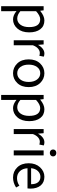

<svg xmlns="http://www.w3.org/2000/svg" viewBox="1202 -2016 1042 3487"><g transform="rotate(90 1723.5 -272.0)"><path d="M91.8 228.5V-543H167L174.8 -481.4H177.7Q269.5 -556.6 350.6 -556.6Q454.1 -556.6 510.7 -481.9Q567.4 -407.2 567.4 -280.3Q567.4 -146.5 498.5 -66.9Q429.7 12.7 331.1 12.7Q256.8 12.7 180.7 -49.8L182.6 44.9V228.5ZM471.7 -279.3Q471.7 -480.5 329.1 -480.5Q263.7 -480.5 182.6 -405.3V-120.1Q248 -63.5 316.4 -63.5Q384.8 -63.5 428.2 -121.6Q471.7 -179.7 471.7 -279.3Z M710.9 0V-543H786.1L793.9 -444.3H796.9Q826.2 -497.1 866.2 -526.9Q906.2 -556.6 951.2 -556.6Q986.3 -556.6 1008.8 -544.9L992.2 -464.8Q969.7 -473.6 939.5 -473.6Q901.4 -473.6 864.3 -443.4Q827.1 -413.1 801.8 -348.6V0Z M1487.8 -64.5Q1414.1 12.7 1309.6 12.7Q1205.1 12.7 1131.3 -64.5Q1057.6 -141.6 1057.6 -271.5Q1057.6 -401.4 1131.3 -479Q1205.1 -556.6 1309.6 -556.6Q1414.1 -556.6 1487.8 -479Q1561.5 -401.4 1561.5 -271.5Q1561.5 -141.6 1487.8 -64.5ZM1196.3 -120.6Q1239.3 -63.5 1309.6 -63.5Q1379.9 -63.5 1423.8 -120.6Q1467.8 -177.7 1467.8 -271.5Q1467.8 -365.2 1423.8 -423.3Q1379.9 -481.4 1309.6 -481.4Q1239.3 -481.4 1196.3 -423.3Q1153.3 -365.2 1153.3 -271.5Q1153.3 -177.7 1196.3 -120.6Z M1704.1 228.5V-543H1779.3L1787.1 -481.4H1790Q1881.8 -556.6 1962.9 -556.6Q2066.4 -556.6 2123 -481.9Q2179.7 -407.2 2179.7 -280.3Q2179.7 -146.5 2110.8 -66.9Q2042 12.7 1943.4 12.7Q1869.1 12.7 1793 -49.8L1794.9 44.9V228.5ZM2084 -279.3Q2084 -480.5 1941.4 -480.5Q1876 -480.5 1794.9 -405.3V-120.1Q1860.4 -63.5 1928.7 -63.5Q1997.1 -63.5 2040.5 -121.6Q2084 -179.7 2084 -279.3Z M2323.2 0V-543H2398.4L2406.2 -444.3H2409.2Q2438.5 -497.1 2478.5 -526.9Q2518.6 -556.6 2563.5 -556.6Q2598.6 -556.6 2621.1 -544.9L2604.5 -464.8Q2582 -473.6 2551.8 -473.6Q2513.7 -473.6 2476.6 -443.4Q2439.5 -413.1 2414.1 -348.6V0Z M2710.9 0V-543H2801.8V0ZM2694.3 -713.9Q2694.3 -741.2 2711.9 -757.3Q2729.5 -773.4 2756.8 -773.4Q2784.2 -773.4 2802.2 -757.3Q2820.3 -741.2 2820.3 -713.9Q2820.3 -688.5 2802.2 -671.9Q2784.2 -655.3 2756.8 -655.3Q2729.5 -655.3 2711.9 -671.9Q2694.3 -688.5 2694.3 -713.9Z M3204.1 12.7Q3092.8 12.7 3018.6 -64.5Q2944.3 -141.6 2944.3 -271.5Q2944.3 -398.4 3017.6 -477.5Q3090.8 -556.6 3189.5 -556.6Q3292 -556.6 3348.6 -488.3Q3405.3 -419.9 3405.3 -301.8Q3405.3 -275.4 3401.4 -250H3035.2Q3039.1 -163.1 3088.9 -111.3Q3138.7 -59.6 3215.8 -59.6Q3289.1 -59.6 3351.6 -102.5L3384.8 -43Q3299.8 12.7 3204.1 12.7ZM3034.2 -315.4H3325.2Q3325.2 -397.5 3290 -440.9Q3254.9 -484.4 3190.4 -484.4Q3130.9 -484.4 3086.4 -439Q3042 -393.6 3034.2 -315.4Z"/></g></svg>

Font: Bpmf Zihi Sans Regular
Style: Regular
Weight: 400
Foundry: But Ko
Version: Version 1.320